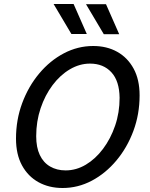

<svg xmlns="http://www.w3.org/2000/svg" viewBox="-20 -930 751 960"><path d="M60 -237Q60 -331 91 -414.5Q122 -498 176 -562.5Q230 -627 299.5 -663.5Q369 -700 446 -700Q514 -700 566 -671Q618 -642 648 -587Q678 -532 678 -453Q678 -359 647 -275.5Q616 -192 562 -127.5Q508 -63 439 -26.5Q370 10 293 10Q225 10 172.5 -19Q120 -48 90 -103Q60 -158 60 -237ZM161 -249Q161 -193 179 -155Q197 -117 230.5 -97.5Q264 -78 308 -78Q361 -78 409 -106.5Q457 -135 495 -185.5Q533 -236 555.5 -301.5Q578 -367 578 -441Q577 -525 537 -568.5Q497 -612 430 -612Q378 -612 329.5 -583.5Q281 -555 243 -504.5Q205 -454 183 -388.5Q161 -323 161 -249ZM248 -910H348L414 -760H337ZM410 -909H510L576 -759H499Z"/></svg>

Font: Radio Canada
Style: Italic
Weight: 400
Italic angle: -12°
Designer: Charles Daoud, Etienne Aubert Bonn, Alexandre Saumier Demers, Jacques Le Bailly
Foundry: Radio-Canada
Version: Version 2.104;gftools[0.9.28.dev5+ged2979d]